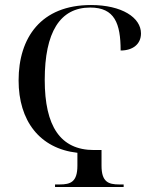

<svg xmlns="http://www.w3.org/2000/svg" viewBox="-20 -744 606 764"><path d="M199 0H472V-10H455C411 -10 384 -20 384 -85V-147H354C220 -147 158 -242 158 -426C158 -615 218 -714 339 -714C436 -714 460 -651 460 -543C508 -543 541 -568 541 -611C541 -674 465 -724 342 -724C143 -724 54 -594 54 -424C54 -264 137 -153 288 -136V-85C288 -20 261 -10 217 -10H199Z"/></svg>

Font: Noto Serif Display SemiCondensed
Style: Regular
Weight: 400
Width: 4
Designer: Monotype Design Team
Foundry: Monotype Imaging Inc.
Version: Version 2.009